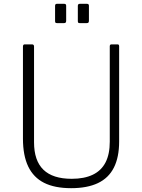

<svg xmlns="http://www.w3.org/2000/svg" viewBox="-20 -974 744 1004"><path d="M603 -234Q603 -152 575.5 -97.5Q548 -43 492 -16.5Q436 10 352 10Q266 10 210.5 -18Q155 -46 127.5 -103.5Q100 -161 100 -249V-730Q100 -742 109 -742H147Q158 -742 158 -731V-230Q158 -134 207 -86.5Q256 -39 355 -39Q421 -39 465.5 -60.5Q510 -82 532 -125Q554 -168 554 -233V-732Q554 -742 563 -742H595Q603 -742 603 -732V-234ZM326 -944V-866Q326 -859 323.5 -856Q321 -853 313 -853H280Q272 -853 270 -855.5Q268 -858 268 -864V-943Q268 -954 277 -954H316Q326 -954 326 -944ZM445 -944V-866Q445 -859 442.5 -856Q440 -853 432 -853H399Q391 -853 389 -855.5Q387 -858 387 -864V-943Q387 -954 397 -954H435Q445 -954 445 -944Z"/></svg>

Font: Libre Franklin Thin ExtraLight
Style: Regular
Weight: 250
Version: Version 3.000